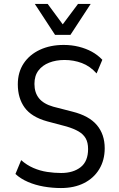

<svg xmlns="http://www.w3.org/2000/svg" viewBox="-20 -941 603 970"><path d="M288 9Q244 9 201 1.5Q158 -6 121 -22Q84 -38 58 -62L87 -132Q115 -107 148.5 -92.5Q182 -78 218 -72.5Q254 -67 289 -67Q350 -67 387.5 -96.5Q425 -126 425 -188Q425 -221 413 -242Q401 -263 377 -277Q353 -291 316 -302L218 -328Q139 -350 104.5 -397.5Q70 -445 70 -515Q70 -576 99.5 -620.5Q129 -665 181.5 -689.5Q234 -714 302 -714Q342 -714 378 -705Q414 -696 443.5 -680Q473 -664 497 -639L468 -570Q435 -607 393.5 -622.5Q352 -638 306 -638Q263 -638 228.5 -624.5Q194 -611 174 -584.5Q154 -558 154 -517Q154 -473 177 -444.5Q200 -416 249 -402L346 -377Q430 -356 469.5 -309Q509 -262 509 -192Q509 -132 481.5 -86.5Q454 -41 404.5 -16Q355 9 288 9ZM258 -765 156 -921H221L297 -818L374 -921H438L336 -765Z"/></svg>

Font: Nunito Sans 7pt Condensed
Style: Regular
Weight: 400
Width: 3
Designer: Vernon Adams
Foundry: Vernon Adams
Version: Version 3.101;gftools[0.9.27]